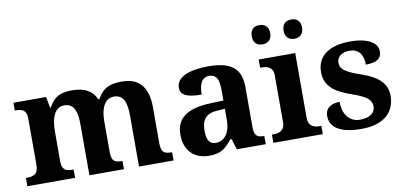

<svg xmlns="http://www.w3.org/2000/svg" viewBox="-71 -978 2566 1216"><g transform="rotate(-10 1212.5 -370.0)"><path d="M20 0H327V-53H324C280 -53 252 -62 252 -118V-309C252 -391 273 -464 339 -464C398 -464 419 -415 419 -329V0H641V-53H638C593 -53 571 -62 571 -124V-321C571 -398 595 -464 658 -464C717 -464 738 -415 738 -329V0H960V-53H957C912 -53 890 -62 890 -124V-356C890 -491 828 -549 725 -549C662 -549 606 -540 566 -465H557C533 -524 479 -549 406 -549C343 -549 293 -540 253 -465H248L235 -536H25V-486H28C72 -486 100 -477 100 -421V-122C100 -62 67 -53 22 -53H20Z M1188 10C1264 10 1293 -15 1337 -69H1346L1367 0H1553V-53H1549C1504 -53 1489 -69 1489 -124V-379C1489 -504 1419 -549 1279 -549C1166 -549 1073 -520 1073 -447C1073 -398 1119 -380 1208 -380C1208 -442 1224 -488 1275 -488C1330 -488 1337 -441 1337 -374V-319L1255 -316C1105 -311 1031 -261 1031 -153C1031 -42 1100 10 1188 10ZM1243 -63C1204 -63 1186 -92 1186 -149C1186 -221 1212 -259 1292 -263L1337 -266V-191C1337 -113 1300 -63 1243 -63Z M1849 -626C1879 -626 1908 -643 1908 -688C1908 -734 1879 -750 1849 -750C1817 -750 1789 -734 1789 -688C1789 -643 1817 -626 1849 -626ZM1643 -626C1674 -626 1703 -643 1703 -688C1703 -734 1674 -750 1643 -750C1612 -750 1584 -734 1584 -688C1584 -643 1612 -626 1643 -626ZM1602 0H1920V-53H1908C1879 -53 1837 -61 1837 -118V-536H1602V-483H1614C1642 -483 1685 -475 1685 -422V-118C1685 -61 1643 -53 1614 -53H1602Z M2168 10C2306 10 2385 -55 2385 -166C2385 -250 2322 -296 2233 -327C2124 -365 2096 -386 2096 -429C2096 -470 2134 -491 2177 -491C2235 -491 2265 -452 2265 -386C2338 -386 2367 -410 2367 -455C2367 -501 2318 -548 2192 -548C2063 -548 1977 -496 1977 -389C1977 -299 2036 -254 2144 -217C2238 -184 2267 -161 2267 -117C2267 -80 2237 -49 2168 -49C2103 -49 2060 -100 2060 -183C2025 -183 1967 -172 1967 -107C1967 -40 2023 10 2168 10Z"/></g></svg>

Font: Noto Serif NP Hmong
Style: Bold
Weight: 700
Designer: Dalton Maag Ltd
Foundry: Dalton Maag Ltd
Version: Version 1.001